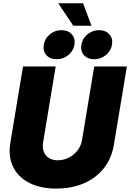

<svg xmlns="http://www.w3.org/2000/svg" viewBox="-20 -1129 787 1160"><path d="M320.3 10.3Q223.6 10.3 156.2 -24.4Q88.9 -59.1 58.8 -121.6Q28.8 -184.1 42.5 -266.6L119.1 -727.5H316.4L240.7 -270.5Q235.4 -236.8 244.6 -212.2Q253.9 -187.5 275.6 -174.1Q297.4 -160.6 328.6 -160.6Q365.2 -160.6 396.7 -177.2Q428.2 -193.8 449.2 -221.4Q470.2 -249 475.6 -283.2L549.3 -727.5H746.6L668 -253.9Q654.3 -171.4 606.9 -112.1Q559.6 -52.7 486.1 -21.2Q412.6 10.3 320.3 10.3ZM549.3 -771Q509.3 -771 487.1 -796.1Q464.8 -821.3 471.7 -858.9Q477.5 -896.5 508.3 -921.6Q539.1 -946.8 578.6 -946.8Q618.2 -946.8 640.6 -921.6Q663.1 -896.5 656.7 -858.9Q650.4 -821.3 619.6 -796.1Q588.9 -771 549.3 -771ZM321.8 -771Q282.2 -771 260 -796.1Q237.8 -821.3 244.6 -858.9Q250.5 -896.5 281 -921.6Q311.5 -946.8 351.1 -946.8Q391.1 -946.8 413.6 -921.6Q436 -896.5 429.7 -858.9Q423.3 -821.3 392.6 -796.1Q361.8 -771 321.8 -771ZM422.4 -973.6 332 -1109.4H481.9L532.7 -973.6Z"/></svg>

Font: Inter 24pt Black
Style: Italic
Weight: 900
Italic angle: -9.3988°
Designer: Rasmus Andersson
Foundry: rsms
Version: Version 4.001;git-66647c0bb